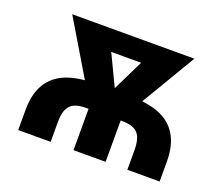

<svg xmlns="http://www.w3.org/2000/svg" viewBox="-94 -665 922 800"><g transform="rotate(20 367.0 -265.0)"><path d="M53.6 0V-87.2Q53.4 -160.1 81 -205.6Q108.7 -251 160.7 -271.5Q212.8 -292 289.1 -292H446.3Q521.5 -292 573.3 -271.5Q625.2 -251 652.9 -205.6Q680.5 -160.1 680.7 -87.2V0H537.6V-87.2Q537.4 -123.4 528.2 -144.4Q519 -165.4 499.1 -174.4Q479.2 -183.4 446.3 -183.4H289.1Q257.4 -183.4 237.7 -175.1Q217.9 -166.9 207.6 -145.8Q197.3 -124.7 197.5 -87.2V0ZM561.6 -438.5H197.8V-530.4H561.6ZM483.8 -530.4H641.7L433.9 -180.8H357.1L341.1 -238.1ZM403.5 -235.4 385.3 -180.8H308.9L100.1 -530.4H262.7ZM441.2 0H298.8V-243.6H441.2Z"/></g></svg>

Font: Pretendard Variable
Style: Regular
Weight: 400
Designer: Base glyphs from Inter by Rasmus Andersson; Hangul glyphs from Noto Sans CJK(Source Han Sans) by Jang Soo-young and Kang
Foundry: Kil Hyung-jin
Version: Version 1.100;FEAKit 1.0